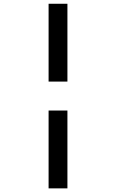

<svg xmlns="http://www.w3.org/2000/svg" viewBox="-20 -865 626 1036"><path d="M242.2 151.4H343.8V-268.6H242.2ZM242.2 -424.8H343.8V-844.7H242.2Z"/></svg>

Font: Cascadia Mono NF
Style: Regular
Weight: 400
Monospace: yes
Designer: Aaron Bell
Foundry: Saja Typeworks
Version: Version 2404.023